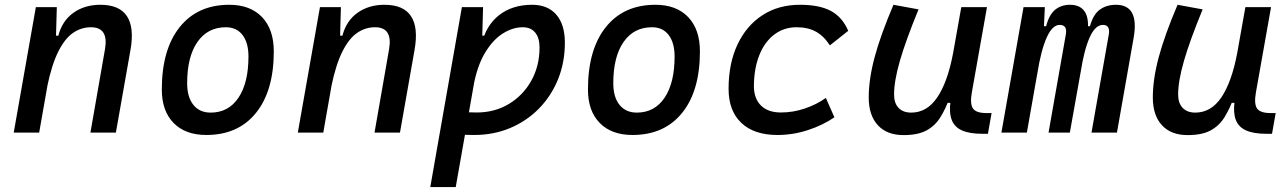

<svg xmlns="http://www.w3.org/2000/svg" viewBox="-20 -547 5313 792"><path d="M36.6 0 127.9 -517.6H214.4L210.9 -394L141.6 0ZM353 0 413.1 -344.2Q420.9 -389.2 406.5 -411.9Q392.1 -434.6 355 -434.6Q315.4 -434.6 281.7 -411.6Q248 -388.7 220.9 -335.2Q193.8 -281.7 174.8 -190.4L199.2 -399.9H220.7Q236.3 -460.9 282.7 -494.1Q329.1 -527.3 394 -527.3Q472.7 -527.3 503.7 -480.2Q534.7 -433.1 518.1 -340.3L458 0Z M831.1 9.8Q744.6 9.8 696 -39.8Q647.5 -89.4 647.5 -177.7Q647.5 -342.8 721.2 -435.1Q794.9 -527.3 925.8 -527.3Q1012.2 -527.3 1060.8 -476.6Q1109.4 -425.8 1109.4 -335Q1109.4 -172.4 1035.9 -81.3Q962.4 9.8 831.1 9.8ZM849.1 -82.5Q922.4 -82.5 963.6 -143.8Q1004.9 -205.1 1004.9 -314Q1004.9 -370.6 980.5 -402.6Q956.1 -434.6 911.6 -434.6Q836.4 -434.6 794.2 -373.5Q752 -312.5 752 -203.6Q752 -146.5 777.6 -114.5Q803.2 -82.5 849.1 -82.5Z M1208.5 0 1299.8 -517.6H1386.2L1382.8 -394L1313.5 0ZM1524.9 0 1585 -344.2Q1592.8 -389.2 1578.4 -411.9Q1564 -434.6 1526.9 -434.6Q1487.3 -434.6 1453.6 -411.6Q1419.9 -388.7 1392.8 -335.2Q1365.7 -281.7 1346.7 -190.4L1371.1 -399.9H1392.6Q1408.2 -460.9 1454.6 -494.1Q1501 -527.3 1565.9 -527.3Q1644.5 -527.3 1675.5 -480.2Q1706.5 -433.1 1689.9 -340.3L1629.9 0Z M1859.9 224.6H1754.9L1885.3 -517.6H1972.7L1969.2 -395ZM1936 9.8Q1900.4 9.8 1865.2 7.1Q1830.1 4.4 1794.4 -0.5L1843.3 -95.2Q1875 -83 1946.8 -83Q2020.5 -83 2079.1 -118.2Q2137.7 -153.3 2171.6 -214.1Q2205.6 -274.9 2205.6 -351.6Q2205.6 -391.1 2187.5 -412.8Q2169.4 -434.6 2136.2 -434.6Q2095.7 -434.6 2054.7 -409.2Q2013.7 -383.8 1981 -329.6Q1948.2 -275.4 1932.6 -189.5L1951.7 -399.9H1994.1L1966.3 -362.8Q1983.9 -441.4 2038.6 -484.4Q2093.3 -527.3 2175.3 -527.3Q2239.3 -527.3 2274.7 -486.6Q2310.1 -445.8 2310.1 -371.1Q2310.1 -289.6 2282 -220.2Q2253.9 -150.9 2203.1 -99.1Q2152.3 -47.4 2084.2 -18.8Q2016.1 9.8 1936 9.8Z M2588.9 9.8Q2502.4 9.8 2453.9 -39.8Q2405.3 -89.4 2405.3 -177.7Q2405.3 -342.8 2479 -435.1Q2552.7 -527.3 2683.6 -527.3Q2770 -527.3 2818.6 -476.6Q2867.2 -425.8 2867.2 -335Q2867.2 -172.4 2793.7 -81.3Q2720.2 9.8 2588.9 9.8ZM2606.9 -82.5Q2680.2 -82.5 2721.4 -143.8Q2762.7 -205.1 2762.7 -314Q2762.7 -370.6 2738.3 -402.6Q2713.9 -434.6 2669.4 -434.6Q2594.2 -434.6 2552 -373.5Q2509.8 -312.5 2509.8 -203.6Q2509.8 -146.5 2535.4 -114.5Q2561 -82.5 2606.9 -82.5Z M3201.2 -83Q3252 -83 3300.5 -99.6Q3349.1 -116.2 3386.7 -143.1L3421.9 -63Q3374 -30.3 3312.5 -10.3Q3251 9.8 3187 9.8Q3090.8 9.8 3038.1 -40Q2985.4 -89.8 2985.4 -180.2Q2985.4 -285.2 3022 -363Q3058.6 -440.9 3124.8 -484.1Q3190.9 -527.3 3279.8 -527.3Q3359.9 -527.3 3407.2 -502Q3454.6 -476.6 3479 -419.9L3403.3 -359.9Q3377.9 -398.9 3345.2 -416.7Q3312.5 -434.6 3266.1 -434.6Q3213.4 -434.6 3173.6 -404.3Q3133.8 -374 3112.1 -319.3Q3090.3 -264.6 3089.8 -190.9Q3090.3 -139.6 3119.4 -111.3Q3148.4 -83 3201.2 -83Z M3707 10.3Q3638.7 10.3 3601.1 -30.5Q3563.5 -71.3 3563.5 -145Q3563.5 -219.7 3587.6 -310.3Q3611.8 -400.9 3665.5 -527.3L3769 -508.3Q3715.8 -378.9 3691.9 -295.7Q3668 -212.4 3668 -157.2Q3668 -121.6 3686.5 -102.1Q3705.1 -82.5 3738.8 -82.5Q3803.7 -82.5 3846.2 -145.3Q3888.7 -208 3911.1 -325.7L3902.3 -122.6H3870.1L3897.9 -146Q3880.9 -98.1 3858.9 -63Q3836.9 -27.8 3801.5 -8.8Q3766.1 10.3 3707 10.3ZM4032.2 4.9Q3979.5 4.9 3948.2 -9Q3917 -22.9 3905.8 -52.7Q3894.5 -82.5 3900.9 -129.9L3895 -234.9L3945.3 -517.6H4051.3L3988.8 -165.5Q3980.5 -118.7 3993.4 -99.6Q4006.3 -80.6 4049.3 -80.6H4070.3L4055.2 4.9Z M4290 -517.6 4283.7 -384.3 4215.8 0H4110.8L4202.1 -517.6ZM4305.2 0 4376.5 -404.3Q4383.8 -444.3 4351.1 -444.3Q4320.8 -444.3 4297.4 -391.6Q4273.9 -338.9 4258.8 -242.7L4270.5 -439H4295.4Q4307.6 -486.8 4332.8 -507.1Q4357.9 -527.3 4393.6 -527.3Q4439 -527.3 4457.3 -494.6Q4475.6 -461.9 4462.9 -390.6L4393.1 0ZM4656.2 -390.6 4587.4 0H4482.4L4553.7 -404.3Q4557.1 -423.3 4551.3 -433.8Q4545.4 -444.3 4529.8 -444.3Q4497.6 -444.3 4474.4 -391.6Q4451.2 -338.9 4436.5 -242.7L4443.4 -439H4476.1Q4489.3 -487.3 4516.8 -507.3Q4544.4 -527.3 4583.5 -527.3Q4680.2 -527.3 4656.2 -390.6Z M4878.9 10.3Q4810.5 10.3 4772.9 -30.5Q4735.4 -71.3 4735.4 -145Q4735.4 -219.7 4759.5 -310.3Q4783.7 -400.9 4837.4 -527.3L4940.9 -508.3Q4887.7 -378.9 4863.8 -295.7Q4839.8 -212.4 4839.8 -157.2Q4839.8 -121.6 4858.4 -102.1Q4877 -82.5 4910.6 -82.5Q4975.6 -82.5 5018.1 -145.3Q5060.5 -208 5083 -325.7L5074.2 -122.6H5042L5069.8 -146Q5052.7 -98.1 5030.8 -63Q5008.8 -27.8 4973.4 -8.8Q4938 10.3 4878.9 10.3ZM5204.1 4.9Q5151.4 4.9 5120.1 -9Q5088.9 -22.9 5077.6 -52.7Q5066.4 -82.5 5072.8 -129.9L5066.9 -234.9L5117.2 -517.6H5223.1L5160.6 -165.5Q5152.3 -118.7 5165.3 -99.6Q5178.2 -80.6 5221.2 -80.6H5242.2L5227.1 4.9Z"/></svg>

Font: Cascadia Mono NF
Style: Italic
Weight: 400
Italic angle: -10°
Monospace: yes
Designer: Aaron Bell
Foundry: Saja Typeworks
Version: Version 2404.023